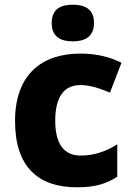

<svg xmlns="http://www.w3.org/2000/svg" viewBox="-20 -838 566 817"><path d="M290 -818C240 -818 200 -801 200 -740C200 -680 240 -662 290 -662C339 -662 380 -680 380 -740C380 -801 339 -818 290 -818ZM308 -41C384 -41 433 -56 479 -86V-224C432 -194 381 -176 323 -176C256 -176 215 -221 215 -324C215 -426 253 -476 322 -476C363 -476 401 -463 448 -444L497 -571C451 -594 394 -610 322 -610C160 -610 44 -523 44 -323C44 -127 143 -41 308 -41Z"/></svg>

Font: Noto Sans Tamil UI ExtraBold
Style: Regular
Weight: 800
Designer: Jelle Bosma - Monotype Design Team
Foundry: Monotype Imaging Inc.
Version: Version 2.004